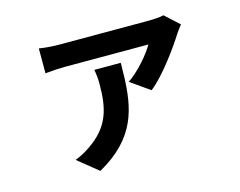

<svg xmlns="http://www.w3.org/2000/svg" viewBox="-93 -709 1186 947"><g transform="rotate(-15 500.0 -235.0)"><path d="M852 -460C858 -470 872 -488 881 -499L809 -565C793 -560 751 -558 729 -558H275C242 -558 204 -561 173 -566V-439C210 -443 242 -445 275 -445H700C676 -402 616 -331 559 -292L657 -223C728 -278 817 -404 852 -460ZM545 -393H410C414 -372 417 -347 417 -323C417 -197 398 -107 285 -30C255 -9 232 2 206 12L310 96C514 -18 538 -165 544 -326V-335V-345C544 -357 545 -370 545 -383V-393Z"/></g></svg>

Font: Glow Sans TC Normal
Style: Bold
Weight: 700
Designer: Ryoko NISHIZUKA (kana, bopomofo & ideographs); Paul D. Hunt (Latin, Greek & Cyrillic); Sandoll Communications, Soo-young
Version: Version 0.93